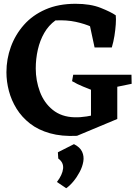

<svg xmlns="http://www.w3.org/2000/svg" viewBox="-20 -698 738 1015"><path d="M387 20Q306 24 244 6.5Q182 -11 138.5 -45Q95 -79 67.5 -123.5Q40 -168 27 -217.5Q14 -267 14 -316Q14 -386 37.5 -450.5Q61 -515 106.5 -566.5Q152 -618 220.5 -648Q289 -678 379 -678Q458 -678 512 -656.5Q566 -635 592 -617L562 -495Q551 -504 527 -521Q503 -538 466 -555Q429 -572 380.5 -582.5Q332 -593 273 -590Q237 -564 214 -524Q191 -484 180 -435.5Q169 -387 169 -336Q169 -272 191 -213Q213 -154 259 -117Q305 -80 373 -78Q404 -77 438.5 -82.5Q473 -88 503.5 -96.5Q534 -105 556 -113L600 -69ZM480 -216Q452 -227 420 -240Q388 -253 361 -269L367 -303H472ZM461 -62V-303H600V-69ZM530 -225 510 -303H675L676 -255ZM480 -447 448 -596 592 -617Q594 -598 592 -569Q590 -540 585 -508.5Q580 -477 571 -447ZM330 297 281 264Q310 226 313.5 193.5Q317 161 288 140L286 107L371 64Q403 80 414 104Q425 128 420.5 155.5Q416 183 401.5 210.5Q387 238 368 261Q349 284 330 297Z"/></svg>

Font: Eczar SemiBold
Style: Regular
Weight: 600
Designer: Vaibhav Singh
Foundry: Rosetta Type Foundry
Version: Version 2.000